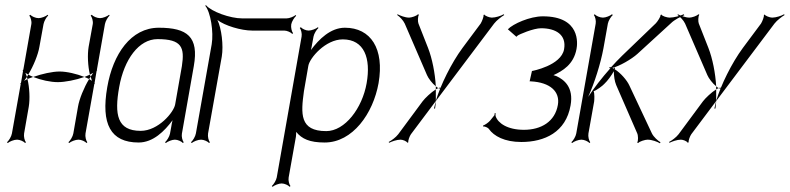

<svg xmlns="http://www.w3.org/2000/svg" viewBox="-20 -539 3048 741"><path d="M7 10 10 13C17 7 34 0 46 0C57 0 72 7 77 13L80 10C75 4 71 -12 73 -24L91 -127C96 -157 94 -201 86 -234C82 -232 77 -229 73 -227C77 -232 80 -236 84 -242C82 -248 80 -253 78 -258C82 -256 85 -253 89 -251C109 -284 127 -328 132 -358L148 -446C150 -457 159 -473 166 -479L164 -482C157 -476 140 -469 129 -469C117 -469 102 -476 97 -482L93 -479C98 -473 103 -457 101 -446L70 -270L67 -268L69 -266L61 -219L58 -217L60 -215L26 -24C24 -12 14 4 7 10ZM244 10 247 13C254 7 271 0 283 0C294 0 309 7 314 13L317 10C312 4 308 -12 310 -24L344 -215L346 -217L345 -219L353 -266L355 -268L354 -270L385 -446C387 -457 396 -473 403 -479L401 -482C394 -476 377 -469 366 -469C354 -469 339 -476 334 -482L330 -479C335 -473 340 -457 338 -446L322 -358C317 -328 319 -284 327 -251C331 -253 336 -256 340 -258C336 -253 334 -249 330 -243C332 -237 333 -232 335 -227C331 -229 328 -232 324 -234C304 -201 286 -157 281 -127L263 -24C261 -12 251 4 244 10ZM306 -242C312 -239 319 -237 324 -234L330 -243C330 -246 327 -248 327 -251C320 -248 314 -245 306 -242ZM108 -242C138 -230 175 -222 203 -222C231 -222 272 -230 306 -242C276 -254 238 -263 210 -263C182 -263 142 -254 108 -242ZM84 -242C84 -239 86 -237 86 -234C93 -237 100 -239 108 -242C102 -245 94 -248 89 -251C87 -248 86 -245 84 -242Z M440 -203C459 -310 516 -388 588 -388C682 -388 693 -356 682 -284L656 -136C651 -106 591 -34 523 -34C432 -34 421 -97 440 -203ZM394 -203C369 -60 407 11 515 11C571 11 615 -33 646 -75C644 -67 642 -58 641 -50L636 -23C634 -12 624 4 617 10L620 13C627 7 644 0 655 0C666 0 681 7 686 13L689 10C684 4 680 -12 682 -23L728 -284C748 -397 703 -432 593 -432C485 -432 416 -330 394 -203Z M772 -517C793 -492 805 -415 797 -368L736 -24C734 -12 724 4 717 10L720 13C727 7 744 0 756 0C767 0 782 7 787 13L790 10C785 4 781 -12 783 -24L836 -321C843 -363 835 -430 819 -462C847 -440 911 -421 953 -421H1077C1088 -421 1103 -414 1108 -408L1111 -411C1106 -417 1102 -433 1104 -445C1106 -456 1116 -472 1123 -478L1121 -481C1114 -475 1097 -468 1086 -468H915C868 -468 796 -494 775 -519Z M1153 -187 1170 -285C1175 -315 1236 -387 1303 -387C1386 -387 1412 -314 1395 -218C1378 -121 1311 -33 1239 -33C1136 -33 1141 -100 1153 -187ZM1029 179 1032 182C1039 176 1056 169 1067 169C1078 169 1093 176 1098 182L1101 179C1096 173 1092 157 1094 146L1122 -11C1123 -17 1123 -24 1123 -30C1145 -3 1175 11 1233 11C1341 11 1420 -101 1441 -218C1464 -351 1411 -432 1311 -432C1256 -432 1211 -388 1180 -346C1182 -354 1184 -364 1185 -371L1190 -398C1192 -409 1202 -425 1209 -431L1207 -434C1200 -428 1182 -421 1171 -421C1160 -421 1146 -428 1141 -434L1137 -431C1142 -425 1146 -409 1144 -398L1048 146C1046 157 1036 173 1029 179Z M1513 -481C1522 -475 1536 -461 1542 -448L1628 -249C1633 -237 1648 -217 1662 -206C1659 -257 1648 -313 1632 -354L1595 -448C1592 -455 1592 -476 1597 -482L1593 -484C1589 -478 1568 -471 1559 -471C1543 -471 1524 -479 1514 -484ZM1662 -206V-194C1665 -196 1669 -198 1672 -199C1669 -200 1665 -203 1662 -206ZM1672 -199C1675 -198 1677 -197 1679 -197V-201C1677 -201 1675 -200 1672 -199ZM1480 9 1482 12C1492 7 1511 0 1526 0C1534 0 1550 6 1552 12L1556 10C1554 4 1561 -14 1566 -21L1662 -149C1659 -138 1657 -129 1655 -120H1659C1661 -129 1661 -138 1662 -149L1887 -448C1897 -461 1916 -475 1926 -481L1924 -484C1914 -478 1893 -471 1878 -471C1869 -471 1851 -478 1849 -483L1846 -481C1848 -476 1840 -456 1835 -448L1765 -354C1722 -296 1680 -210 1662 -150V-194C1644 -183 1620 -160 1611 -148L1517 -21C1508 -9 1490 4 1480 9Z M1844 -51C1850 -52 1863 -47 1867 -41C1886 -14 1927 9 1992 9C2082 9 2164 -29 2182 -132C2195 -203 2156 -232 2128 -245C2124 -246 2120 -248 2116 -249C2151 -265 2194 -290 2205 -350C2209 -370 2221 -476 2075 -476C2025 -476 1960 -447 1940 -426L1973 -397L1977 -401C1982 -406 2039 -430 2068 -430C2125 -430 2167 -405 2157 -349C2146 -286 2034 -265 2033 -265L2024 -225H2029C2104 -221 2142 -185 2133 -134C2122 -70 2069 -38 2002 -38C1938 -38 1902 -64 1893 -90C1892 -94 1892 -97 1893 -102H1889C1889 -100 1889 -96 1888 -94L1871 -73C1866 -67 1851 -56 1845 -55Z M2185 10 2188 13C2195 7 2212 0 2224 0C2235 0 2250 7 2255 13L2258 10C2253 4 2249 -12 2251 -24L2273 -147C2274 -154 2275 -179 2271 -187C2282 -190 2307 -209 2312 -215C2325 -227 2340 -248 2349 -264C2349 -247 2352 -225 2358 -211L2439 -25C2443 -17 2444 5 2439 11L2443 13C2447 7 2470 0 2479 0C2496 0 2517 8 2527 14L2529 10C2519 4 2503 -10 2496 -24L2409 -209C2400 -229 2375 -258 2352 -272C2352 -274 2354 -276 2354 -277L2350 -278L2349 -274L2343 -277C2370 -283 2418 -311 2440 -331L2569 -449C2583 -463 2607 -475 2621 -480L2619 -484C2606 -478 2581 -471 2564 -471C2555 -471 2534 -477 2533 -483L2529 -481C2531 -476 2517 -455 2511 -449L2381 -324C2367 -310 2352 -295 2338 -279C2336 -280 2334 -280 2332 -280V-276H2336C2303 -239 2272 -199 2250 -165C2274 -218 2298 -293 2309 -353L2326 -448C2328 -459 2338 -475 2345 -481L2342 -484C2335 -478 2318 -471 2307 -471C2295 -471 2280 -478 2275 -484L2272 -481C2277 -475 2281 -459 2279 -448L2204 -24C2202 -12 2192 4 2185 10Z M2595 -481C2604 -475 2618 -461 2624 -448L2710 -249C2715 -237 2730 -217 2744 -206C2741 -257 2730 -313 2714 -354L2677 -448C2674 -455 2674 -476 2679 -482L2675 -484C2671 -478 2650 -471 2641 -471C2625 -471 2606 -479 2596 -484ZM2744 -206V-194C2747 -196 2751 -198 2754 -199C2751 -200 2747 -203 2744 -206ZM2754 -199C2757 -198 2759 -197 2761 -197V-201C2759 -201 2757 -200 2754 -199ZM2562 9 2564 12C2574 7 2593 0 2608 0C2616 0 2632 6 2634 12L2638 10C2636 4 2643 -14 2648 -21L2744 -149C2741 -138 2739 -129 2737 -120H2741C2743 -129 2743 -138 2744 -149L2969 -448C2979 -461 2998 -475 3008 -481L3006 -484C2996 -478 2975 -471 2960 -471C2951 -471 2933 -478 2931 -483L2928 -481C2930 -476 2922 -456 2917 -448L2847 -354C2804 -296 2762 -210 2744 -150V-194C2726 -183 2702 -160 2693 -148L2599 -21C2590 -9 2572 4 2562 9Z"/></svg>

Font: Armata Saber
Style: RgIta
Weight: 400
Designer: Jasper
Foundry: Cannot Into Space Fonts
Version: Version 0.970